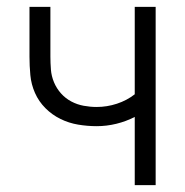

<svg xmlns="http://www.w3.org/2000/svg" viewBox="-20 -540 540 560"><path d="M373 0V-199Q348 -186 319.5 -179Q291 -172 262 -172Q235 -172 208 -176.5Q181 -181 156.5 -193Q132 -205 112.5 -224.5Q93 -244 82 -269Q71 -294 68.5 -321Q66 -348 66 -375V-520H127V-375Q127 -356 128.5 -337Q130 -318 137.5 -300Q145 -282 158 -267.5Q171 -253 188 -244Q205 -235 224 -231.5Q243 -228 262 -228Q292 -228 321 -237.5Q350 -247 373 -265V-520H434V0Z"/></svg>

Font: Iosevka Light
Style: Regular
Weight: 300
Monospace: yes
Designer: Belleve Invis
Foundry: Belleve Invis
Version: Version 32.5.0; ttfautohint (v1.8.4)